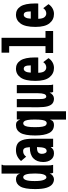

<svg xmlns="http://www.w3.org/2000/svg" viewBox="787 -1496 876 2490"><g transform="rotate(-90 1225.0 -251.0)"><path d="M146 11Q110 11 81 -11Q52 -33 35 -86.5Q18 -140 18 -234Q18 -370 51.5 -426Q85 -482 145 -482Q172 -482 191 -470Q210 -458 219 -427V-669H334V-660Q329 -654 327 -647Q325 -640 326 -623L325 -65Q325 -49 326 -33Q327 -17 332 0H229Q224 -13 222 -20.5Q220 -28 220 -45Q208 -16 186.5 -2.5Q165 11 146 11ZM169 -87Q220 -87 220 -233Q220 -315 208 -351.5Q196 -388 172 -388Q149 -388 135.5 -354.5Q122 -321 122 -239Q122 -158 136.5 -122.5Q151 -87 169 -87Z M482 11Q428 11 398.5 -28.5Q369 -68 369 -128Q369 -211 417 -256.5Q465 -302 556 -302Q558 -302 562 -302Q558 -358 545.5 -373.5Q533 -389 512 -389Q490 -389 473 -381Q456 -373 438 -350L382 -416Q407 -446 442 -464Q477 -482 524 -482Q569 -482 602 -464.5Q635 -447 653 -399Q671 -351 671 -259V0H564V-33Q548 -10 530 0.5Q512 11 482 11ZM475 -146Q475 -121 484.5 -102.5Q494 -84 511 -84Q538 -84 549.5 -111.5Q561 -139 563 -209Q557 -209 555 -209Q508 -209 491.5 -192Q475 -175 475 -146Z M919 167V-40Q908 -9 891 1Q874 11 849 11Q777 10 745 -52Q713 -114 713 -232Q713 -368 747.5 -425Q782 -482 849 -482Q876 -482 893 -468.5Q910 -455 921 -425V-471H1027V167ZM873 -83Q888 -83 898.5 -96.5Q909 -110 914.5 -144Q920 -178 920 -239Q920 -297 914 -329.5Q908 -362 897 -375Q886 -388 871 -388Q856 -388 844.5 -375Q833 -362 827 -329Q821 -296 821 -235Q821 -174 827 -141Q833 -108 845 -95.5Q857 -83 873 -83Z M1191 11Q1156 11 1131 -6.5Q1106 -24 1092.5 -69Q1079 -114 1079 -195L1080 -471H1185V-183Q1185 -129 1193.5 -109Q1202 -89 1217 -89Q1241 -89 1251 -117Q1261 -145 1261 -196V-471H1367V-73Q1367 -53 1367.5 -35Q1368 -17 1374 0H1277Q1273 -9 1271 -19.5Q1269 -30 1269 -46Q1257 -19 1236 -4Q1215 11 1191 11Z M1589 11Q1515 11 1468 -47Q1421 -105 1421 -229Q1421 -362 1464.5 -422Q1508 -482 1580 -482Q1647 -482 1686 -423.5Q1725 -365 1725 -236Q1725 -225 1725 -214Q1725 -203 1724 -193H1526Q1528 -134 1548 -111.5Q1568 -89 1594 -89Q1636 -88 1664 -128L1716 -60Q1695 -27 1661.5 -8Q1628 11 1589 11ZM1528 -290H1622Q1622 -338 1612 -359.5Q1602 -381 1577 -381Q1557 -381 1543.5 -358.5Q1530 -336 1528 -290Z M1783 0V-99H1872V-570H1787V-669H1980V-99H2068V0Z M2289 11Q2215 11 2168 -47Q2121 -105 2121 -229Q2121 -362 2164.5 -422Q2208 -482 2280 -482Q2347 -482 2386 -423.5Q2425 -365 2425 -236Q2425 -225 2425 -214Q2425 -203 2424 -193H2226Q2228 -134 2248 -111.5Q2268 -89 2294 -89Q2336 -88 2364 -128L2416 -60Q2395 -27 2361.5 -8Q2328 11 2289 11ZM2228 -290H2322Q2322 -338 2312 -359.5Q2302 -381 2277 -381Q2257 -381 2243.5 -358.5Q2230 -336 2228 -290Z"/></g></svg>

Font: Inconsolata ExtraCondensed Black
Style: Regular
Weight: 900
Width: 2
Monospace: yes
Designer: Raph Levien, Cyreal, Brenton Simpson
Foundry: Raph Levien, Cyreal, Google
Version: Version 3.001; ttfautohint (v1.8.2.53-6de2)